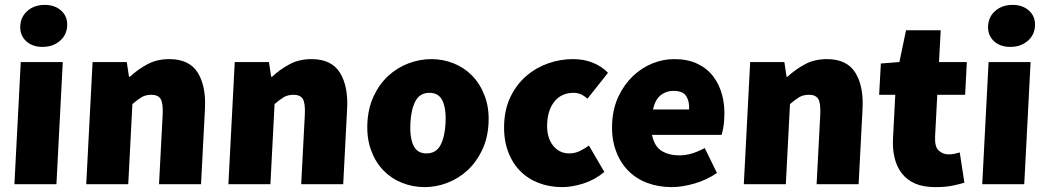

<svg xmlns="http://www.w3.org/2000/svg" viewBox="-20 -754 4290 786"><path d="M154 -562Q112 -562 86.5 -586Q61 -610 63 -648Q65 -686 93 -710Q121 -734 163 -734Q205 -734 231 -710Q257 -686 255 -648Q253 -610 224.5 -586Q196 -562 154 -562ZM65 -500H237L211 0H39Z M359 -500H499L508 -440H512Q543 -469 582.5 -490.5Q622 -512 673 -512Q755 -512 789.5 -456.5Q824 -401 819 -308L803 0H631L646 -286Q648 -334 637 -350Q626 -366 600 -366Q576 -366 559.5 -356Q543 -346 522 -328L505 0H333Z M941 -500H1081L1090 -440H1094Q1125 -469 1164.5 -490.5Q1204 -512 1255 -512Q1337 -512 1371.5 -456.5Q1406 -401 1401 -308L1385 0H1213L1228 -286Q1230 -334 1219 -350Q1208 -366 1182 -366Q1158 -366 1141.5 -356Q1125 -346 1104 -328L1087 0H915Z M1484 -250Q1487 -312 1510 -361Q1533 -410 1569.5 -443.5Q1606 -477 1652 -494.5Q1698 -512 1746 -512Q1794 -512 1837.5 -494.5Q1881 -477 1913.5 -443.5Q1946 -410 1964.5 -361Q1983 -312 1980 -250Q1977 -188 1953.5 -139Q1930 -90 1893.5 -56.5Q1857 -23 1811.5 -5.5Q1766 12 1718 12Q1670 12 1626 -5.5Q1582 -23 1549.5 -56.5Q1517 -90 1499 -139Q1481 -188 1484 -250ZM1660 -250Q1657 -193 1672 -159.5Q1687 -126 1726 -126Q1765 -126 1783 -159.5Q1801 -193 1804 -250Q1807 -307 1792 -340.5Q1777 -374 1738 -374Q1699 -374 1681 -340.5Q1663 -307 1660 -250Z M2044 -250Q2047 -312 2071.5 -361Q2096 -410 2135 -443.5Q2174 -477 2223.5 -494.5Q2273 -512 2326 -512Q2371 -512 2407.5 -497Q2444 -482 2469 -456L2385 -350Q2369 -364 2355.5 -369Q2342 -374 2328 -374Q2280 -374 2251.5 -340.5Q2223 -307 2220 -250Q2217 -193 2243 -159.5Q2269 -126 2310 -126Q2334 -126 2354 -136Q2374 -146 2391 -158L2454 -50Q2414 -17 2367.5 -2.5Q2321 12 2282 12Q2229 12 2184 -5.5Q2139 -23 2107 -56.5Q2075 -90 2058 -139Q2041 -188 2044 -250Z M2486 -250Q2489 -311 2512 -359.5Q2535 -408 2570.5 -442Q2606 -476 2650 -494Q2694 -512 2740 -512Q2795 -512 2835 -493Q2875 -474 2900 -441Q2925 -408 2936.5 -364Q2948 -320 2945 -270Q2944 -247 2940.5 -229Q2937 -211 2934 -202H2649Q2659 -154 2689 -136Q2719 -118 2761 -118Q2787 -118 2812 -125.5Q2837 -133 2865 -148L2915 -46Q2873 -17 2822.5 -2.5Q2772 12 2730 12Q2675 12 2629 -5.5Q2583 -23 2550.5 -56.5Q2518 -90 2500.5 -139Q2483 -188 2486 -250ZM2801 -306Q2803 -338 2789.5 -360Q2776 -382 2737 -382Q2708 -382 2685.5 -365Q2663 -348 2653 -306Z M3051 -500H3191L3200 -440H3204Q3235 -469 3274.5 -490.5Q3314 -512 3365 -512Q3447 -512 3481.5 -456.5Q3516 -401 3511 -308L3495 0H3323L3338 -286Q3340 -334 3329 -350Q3318 -366 3292 -366Q3268 -366 3251.5 -356Q3235 -346 3214 -328L3197 0H3025Z M3645 -366H3579L3586 -494L3662 -500L3689 -630H3831L3824 -500H3938L3931 -366H3817L3808 -195Q3806 -153 3823 -137.5Q3840 -122 3864 -122Q3876 -122 3887.5 -124.5Q3899 -127 3909 -130L3928 -6Q3908 0 3879.5 6Q3851 12 3809 12Q3760 12 3726.5 -2.5Q3693 -17 3672 -44Q3651 -71 3642 -108.5Q3633 -146 3636 -192Z M4116 -562Q4074 -562 4048.5 -586Q4023 -610 4025 -648Q4027 -686 4055 -710Q4083 -734 4125 -734Q4167 -734 4193 -710Q4219 -686 4217 -648Q4215 -610 4186.5 -586Q4158 -562 4116 -562ZM4027 -500H4199L4173 0H4001Z"/></svg>

Font: Kilde Sans Black
Style: Regular
Weight: 900
Italic angle: -3°
Designer: Paul D. Hunt
Foundry: Adobe Systems Incorporated
Version: Version 1.050;PS Version 1.000;hotconv 1.0.70;makeotf.lib2.5